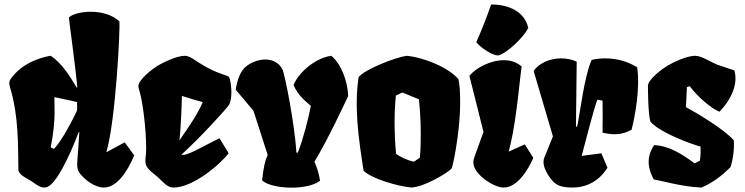

<svg xmlns="http://www.w3.org/2000/svg" viewBox="-20 -841 3378 871"><path d="M63.5 -71.8C64 -45.9 104 -32.2 128.4 -15.1C147.5 -1.5 165 10.7 182.6 9.8C191.4 9.3 200.2 5.4 209.5 -2.4C255.9 -42.5 311.5 -173.8 337.4 -242.7L339.8 -241.7C336.9 -196.8 334.5 -157.2 330.6 -107.9C326.7 -64.5 343.8 -52.2 356 -39.1C383.3 -10.3 421.9 10.3 452.1 9.8C508.8 8.8 556.2 -58.1 588.9 -136.2L545.9 -195.3L462.4 -150.4C504.9 -292.5 525.9 -714.4 521.5 -744.1C486.8 -776.4 436.5 -787.6 391.6 -787.6C344.7 -787.6 303.7 -774.9 292.5 -761.2C293.9 -741.7 322.3 -541 330.6 -444.3L328.1 -443.4C297.9 -493.7 263.2 -551.8 210.4 -587.9C191.4 -585.4 93.3 -567.4 34.2 -490.7C24.9 -478.5 22 -471.7 22 -463.9C22 -457.5 23.9 -450.2 27.8 -437C64.9 -309.6 61.5 -181.6 63.5 -71.8ZM210 -172.4C221.7 -231.4 228.5 -288.6 227.5 -348.1L226.6 -400.4C257.8 -393.1 290.5 -387.7 329.6 -377.9C330.1 -336.9 330.6 -358.4 329.1 -338.9C313.5 -304.7 260.7 -201.2 224.6 -165.5Z M666 -62C671.4 -57.6 683.1 -48.8 696.8 -36.6C703.1 -31.2 709.5 -24.9 715.8 -18.6C735.8 2.4 751.5 9.8 767.6 9.8C854.5 9.8 978 -93.8 1017.1 -146L975.6 -213.9C912.6 -183.6 849.6 -145 816.4 -138.7H802.2C889.2 -216.8 1011.7 -352.1 1019.5 -366.2C1030.8 -387.7 1031.7 -430.2 1026.9 -461.9C1022 -491.7 1019 -493.2 1009.3 -497.1C960.9 -514.6 934.6 -521.5 856.9 -573.2C839.8 -584.5 828.1 -587.4 818.8 -587.9C783.2 -587.9 722.7 -559.6 693.4 -541.5C668.5 -525.9 607.9 -479.5 607.9 -450.2C607.9 -444.3 609.9 -437 613.8 -423.8C626.5 -381.8 643.1 -261.7 643.1 -165C643.1 -114.3 626 -98.1 666 -62ZM793.5 -203.6C793.5 -204.1 793.9 -204.6 793.9 -205.1C800.3 -254.4 805.2 -378.4 805.2 -405.8C849.6 -391.6 882.8 -381.8 899.9 -377.9C871.6 -311.5 815.9 -236.8 793.5 -203.6Z M1168.9 -22.9C1191.4 -1.5 1246.6 10.3 1301.8 10.3C1354 10.3 1406.2 0 1432.1 -21.5C1425.3 -60.1 1416.5 -85.9 1406.2 -106.9C1474.1 -220.2 1537.6 -360.4 1559.6 -405.3C1557.1 -471.2 1529.3 -549.3 1482.9 -587.9C1420.4 -580.1 1339.4 -522 1311.5 -455.1C1333 -407.7 1361.3 -385.7 1390.1 -360.8C1380.9 -310.1 1356.9 -214.4 1331.1 -148.4L1324.7 -148.9C1317.4 -272.5 1272.9 -502 1261.2 -526.9H1260.7C1233.4 -583 1153.8 -583 1098.6 -541.5C1069.3 -519.5 1055.7 -476.1 1049.3 -434.1L1129.9 -338.4L1194.3 -138.2C1182.6 -113.8 1176.3 -86.9 1168.9 -22.9Z M1629.4 -66.4C1665 -30.8 1782.2 3.9 1847.2 9.8C1878.9 6.3 1908.2 -4.4 1949.7 -25.4C1977.5 -39.6 2017.6 -63.5 2029.8 -78.1C2046.4 -138.7 2067.4 -273.4 2067.4 -370.6C2067.4 -425.3 2065.9 -452.6 2059.6 -481.9C2016.6 -533.2 1906.2 -580.1 1824.7 -587.9C1774.9 -581.1 1635.7 -527.3 1606.9 -491.2C1586.4 -356.4 1606 -215.3 1629.4 -66.4ZM1776.9 -142.6C1772 -191.9 1770 -241.2 1770 -289.6C1770 -329.1 1772 -368.2 1775.9 -407.2L1805.2 -421.4L1880.4 -390.6C1886.2 -334.5 1888.7 -283.7 1888.7 -234.4C1888.7 -197.8 1888.2 -161.6 1884.8 -126L1857.9 -107.4C1823.7 -114.7 1796.9 -129.4 1776.9 -142.6Z M2238.8 -589.4C2274.4 -595.2 2355.5 -669.9 2376.5 -714.8C2356.9 -797.4 2274.4 -820.8 2208 -820.8C2190.9 -771.5 2171.4 -718.8 2140.6 -649.4C2163.6 -621.6 2214.4 -589.8 2238.8 -589.4ZM2127.4 -103.5C2127.4 -50.8 2219.2 9.8 2265.1 9.8C2329.1 9.8 2378.9 -77.1 2399.4 -125L2360.8 -186L2287.6 -153.3L2296.9 -191.4C2323.2 -299.3 2341.8 -515.6 2346.2 -539.6C2323.2 -559.6 2295.4 -567.9 2265.6 -567.9C2204.6 -567.9 2138.7 -532.7 2109.4 -497.1L2173.3 -242.7C2127.9 -114.7 2127.4 -121.6 2127.4 -103.5Z M2493.2 -13.7C2514.2 5.9 2545.9 9.8 2577.1 9.8C2638.7 9.8 2696.3 -17.6 2735.8 -80.1L2708 -145.5L2618.7 -133.8C2642.1 -221.2 2669.4 -330.6 2689.5 -388.7L2713.4 -384.8C2714.4 -343.3 2713.9 -269 2713.4 -239.3C2756.3 -229 2798.8 -226.6 2845.2 -252.4C2861.3 -316.4 2884.3 -439 2870.6 -535.2C2843.8 -553.2 2791 -576.7 2724.6 -576.2C2705.6 -576.2 2685.1 -574.2 2664.1 -569.3C2630.4 -496.1 2611.3 -325.7 2598.1 -266.1L2592.8 -267.1L2596.2 -561C2575.2 -571.3 2550.3 -576.2 2525.4 -576.2C2476.6 -576.2 2426.8 -556.6 2400.9 -519L2488.3 -222.2L2449.2 -125.5C2432.6 -84.5 2478.5 -27.3 2493.2 -13.7Z M2945.8 -26.9C2985.8 -20.5 3073.7 6.3 3161.6 9.8C3213.9 -11.7 3255.4 -44.9 3293.5 -82C3305.2 -116.2 3311.5 -163.1 3309.1 -203.6C3271.5 -251 3136.7 -331.1 3091.8 -355L3096.2 -445.8L3108.9 -450.2C3142.1 -404.8 3203.6 -350.6 3243.7 -334C3300.3 -392.6 3328.6 -462.4 3311.5 -521.5L3232.9 -547.9C3204.1 -559.6 3162.6 -587.9 3133.8 -587.9C3096.7 -587.9 3036.6 -560.1 3006.3 -542C2984.4 -528.8 2919.4 -480.5 2919.4 -451.7C2919.4 -431.2 2919.9 -328.6 2930.2 -290C2956.5 -255.9 3041 -217.3 3104 -193.8C3125.5 -186 3144.5 -179.7 3157.7 -175.8C3159.2 -157.7 3158.2 -130.4 3154.8 -111.8L3130.9 -100.1C3077.6 -139.2 3015.6 -180.7 2946.8 -182.6C2939 -166 2897 -115.7 2945.8 -26.9Z"/></svg>

Font: Fruktur
Style: Regular
Weight: 400
Designer: Viktoriya Grabowska
Foundry: Viktoriya Grabowska
Version: Version 1.002